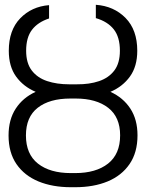

<svg xmlns="http://www.w3.org/2000/svg" viewBox="-20 -780 616 810"><path d="M304.2 -424.3Q356.9 -423.8 397.9 -437.7Q439 -451.7 462.4 -482.7Q485.8 -513.7 485.8 -565.9Q485.8 -623.5 460 -656.2Q434.1 -689 384.3 -703.6V-759.8Q460.4 -754.4 509.8 -704.1Q559.1 -653.8 559.1 -565.9Q559.1 -500 528.3 -457.3Q497.6 -414.6 445.8 -392.6Q499.5 -368.2 529.8 -322Q560.1 -275.9 560.1 -209Q560.1 -136.7 526.6 -87.9Q493.2 -39.1 434.1 -14.6Q375 9.8 297.4 9.8H278.8Q201.7 9.8 142.3 -14.6Q83 -39.1 49.6 -87.6Q16.1 -136.2 16.1 -208.5Q16.1 -275.4 46.4 -321.8Q76.7 -368.2 130.4 -392.6Q78.6 -414.6 47.9 -457Q17.1 -499.5 17.1 -565.9Q17.1 -652.8 65.2 -702.6Q113.3 -752.4 187 -758.3V-702.1Q139.6 -686.5 115 -654.3Q90.3 -622.1 90.3 -565.9Q90.3 -513.7 114 -482.7Q137.7 -451.7 178.7 -438Q219.7 -424.3 272 -424.3ZM299.3 -364.3H276.9Q189 -364.3 139.2 -325.4Q89.4 -286.6 89.4 -208.5Q89.4 -129.9 140.1 -89.8Q190.9 -49.8 278.8 -49.8H297.4Q384.8 -49.8 435.8 -89.8Q486.8 -129.9 486.8 -209Q486.8 -286.1 436.5 -325.2Q386.2 -364.3 299.3 -364.3Z"/></svg>

Font: Inter Display Light
Style: Regular
Weight: 300
Designer: Rasmus Andersson
Foundry: rsms
Version: Version 4.000;git-a52131595